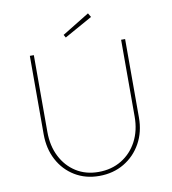

<svg xmlns="http://www.w3.org/2000/svg" viewBox="-94 -953 931 1040"><g transform="rotate(-10 372.0 -433.0)"><path d="M368 6Q293 6 234.5 -29.5Q176 -65 143 -127Q110 -189 110 -269V-700H132V-278Q132 -201 162 -142Q192 -83 245 -49.5Q298 -16 368 -16Q440 -16 495 -49.5Q550 -83 581 -142Q612 -201 612 -278V-700H634V-269Q634 -189 599.5 -127Q565 -65 505 -29.5Q445 6 368 6ZM319 -764 310 -780 460 -872 473 -850Z"/></g></svg>

Font: Lexend Thin
Style: Regular
Weight: 100
Designer: Bonnie Shaver-Troup, Thomas Jockin
Foundry: Lexend
Version: Version 1.007; ttfautohint (v1.8.3)